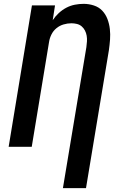

<svg xmlns="http://www.w3.org/2000/svg" viewBox="-20 -763 640 998"><path d="M307 215 429 -518Q431 -533 432 -548Q433 -563 430.5 -577.5Q428 -592 421.5 -604.5Q415 -617 404.5 -626Q394 -635 380 -638.5Q366 -642 351 -642Q331 -642 310.5 -636Q290 -630 273.5 -616.5Q257 -603 247.5 -584Q238 -565 235 -545L145 0H25L146 -735H266L254 -658Q267 -678 285.5 -695Q304 -712 325 -723Q346 -734 369 -738.5Q392 -743 415 -743Q442 -743 468 -734.5Q494 -726 511.5 -707.5Q529 -689 538.5 -664Q548 -639 551 -612Q554 -585 552 -557.5Q550 -530 546 -502L427 215Z"/></svg>

Font: Iosevka SS04 Extended Oblique
Style: Bold
Weight: 700
Width: 7
Italic angle: -9°
Monospace: yes
Designer: Belleve Invis
Foundry: Belleve Invis
Version: Version 19.0.0; ttfautohint (v1.8.4)